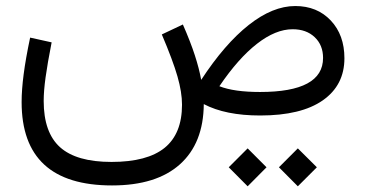

<svg xmlns="http://www.w3.org/2000/svg" viewBox="-20 -391 1236 650"><path d="M754.4 175.3 818.4 111.3 882.3 175.3 818.4 239.7ZM924.3 175.3 988.3 111.3 1052.7 175.3 988.3 239.7ZM979.5 -370.6Q1053.7 -370.6 1099.9 -321.5Q1146 -272.5 1146 -193.8Q1146 -102.5 1072.8 -51.3Q999.5 0 860.8 0Q743.2 0 669.9 -38.6Q668.9 93.8 589.1 165.3Q509.3 236.8 359.4 236.8Q53.2 236.8 53.2 -45.4Q53.2 -86.9 60.1 -139.6Q66.9 -192.4 82 -263.7L154.8 -247.6Q140.6 -175.3 134.3 -129.2Q127.9 -83 127.9 -49.3Q127.9 57.6 183.3 107.4Q238.8 157.2 357.4 157.2Q478.5 157.2 537.4 109.4Q596.2 61.5 596.2 -36.6Q596.2 -78.6 580.8 -132.3Q565.4 -186 527.8 -274.4L599.1 -308.1Q625 -249 639.6 -203.9Q654.3 -158.7 661.1 -120.6Q740.7 -242.2 822 -306.4Q903.3 -370.6 979.5 -370.6ZM970.7 -292Q913.1 -292 849.9 -242.7Q786.6 -193.4 722.7 -99.1Q772 -79.6 860.4 -79.6Q1073.7 -79.6 1073.7 -194.8Q1073.7 -238.3 1045.4 -265.1Q1017.1 -292 970.7 -292Z"/></svg>

Font: Estedad-FD Regular
Style: FD-Regular
Weight: 400
Designer: Amin Abedi
Version: Version 7.3